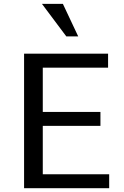

<svg xmlns="http://www.w3.org/2000/svg" viewBox="-20 -988 653 1008"><path d="M106.4 -706.1H547.4V-632.8H204.6V-400.4H507.3V-327.1H204.6V-73.2H553.2V0H106.4ZM310.1 -967.8 390.6 -796.9H328.1L200.2 -967.8Z"/></svg>

Font: Monda
Style: Regular
Weight: 400
Designer: Vernon Adams
Foundry: Vernon Adams
Version: Version 2.100; ttfautohint (v1.8.3)